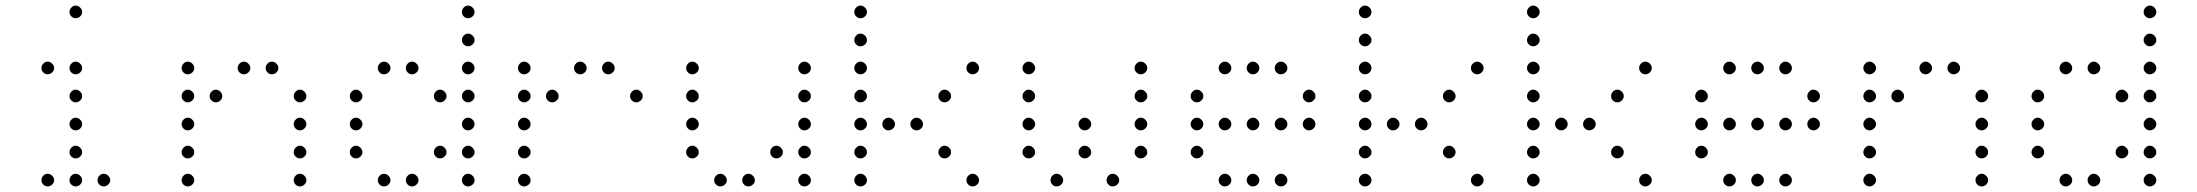

<svg xmlns="http://www.w3.org/2000/svg" viewBox="-20 -693 7840 685"><path d="M249 -673Q241 -673 234.5 -666Q228 -659 228 -651V-649Q228 -641 234.5 -634.5Q241 -628 249 -628H251Q259 -628 266 -634.5Q273 -641 273 -649V-651Q273 -659 266 -666Q259 -673 251 -673ZM149 -473Q141 -473 134.5 -466Q128 -459 128 -451V-449Q128 -441 134.5 -434.5Q141 -428 149 -428H151Q159 -428 166 -434.5Q173 -441 173 -449V-451Q173 -459 166 -466Q159 -473 151 -473ZM249 -473Q241 -473 234.5 -466Q228 -459 228 -451V-449Q228 -441 234.5 -434.5Q241 -428 249 -428H251Q259 -428 266 -434.5Q273 -441 273 -449V-451Q273 -459 266 -466Q259 -473 251 -473ZM249 -373Q241 -373 234.5 -366Q228 -359 228 -351V-349Q228 -341 234.5 -334.5Q241 -328 249 -328H251Q259 -328 266 -334.5Q273 -341 273 -349V-351Q273 -359 266 -366Q259 -373 251 -373ZM249 -273Q241 -273 234.5 -266Q228 -259 228 -251V-249Q228 -241 234.5 -234.5Q241 -228 249 -228H251Q259 -228 266 -234.5Q273 -241 273 -249V-251Q273 -259 266 -266Q259 -273 251 -273ZM249 -173Q241 -173 234.5 -166Q228 -159 228 -151V-149Q228 -141 234.5 -134.5Q241 -128 249 -128H251Q259 -128 266 -134.5Q273 -141 273 -149V-151Q273 -159 266 -166Q259 -173 251 -173ZM149 -73Q141 -73 134.5 -66Q128 -59 128 -51V-49Q128 -41 134.5 -34.5Q141 -28 149 -28H151Q159 -28 166 -34.5Q173 -41 173 -49V-51Q173 -59 166 -66Q159 -73 151 -73ZM249 -73Q241 -73 234.5 -66Q228 -59 228 -51V-49Q228 -41 234.5 -34.5Q241 -28 249 -28H251Q259 -28 266 -34.5Q273 -41 273 -49V-51Q273 -59 266 -66Q259 -73 251 -73ZM349 -73Q341 -73 334.5 -66Q328 -59 328 -51V-49Q328 -41 334.5 -34.5Q341 -28 349 -28H351Q359 -28 366 -34.5Q373 -41 373 -49V-51Q373 -59 366 -66Q359 -73 351 -73Z M649 -473Q641 -473 634.5 -466Q628 -459 628 -451V-449Q628 -441 634.5 -434.5Q641 -428 649 -428H651Q659 -428 666 -434.5Q673 -441 673 -449V-451Q673 -459 666 -466Q659 -473 651 -473ZM849 -473Q841 -473 834.5 -466Q828 -459 828 -451V-449Q828 -441 834.5 -434.5Q841 -428 849 -428H851Q859 -428 866 -434.5Q873 -441 873 -449V-451Q873 -459 866 -466Q859 -473 851 -473ZM949 -473Q941 -473 934.5 -466Q928 -459 928 -451V-449Q928 -441 934.5 -434.5Q941 -428 949 -428H951Q959 -428 966 -434.5Q973 -441 973 -449V-451Q973 -459 966 -466Q959 -473 951 -473ZM649 -373Q641 -373 634.5 -366Q628 -359 628 -351V-349Q628 -341 634.5 -334.5Q641 -328 649 -328H651Q659 -328 666 -334.5Q673 -341 673 -349V-351Q673 -359 666 -366Q659 -373 651 -373ZM749 -373Q741 -373 734.5 -366Q728 -359 728 -351V-349Q728 -341 734.5 -334.5Q741 -328 749 -328H751Q759 -328 766 -334.5Q773 -341 773 -349V-351Q773 -359 766 -366Q759 -373 751 -373ZM1049 -373Q1041 -373 1034.5 -366Q1028 -359 1028 -351V-349Q1028 -341 1034.5 -334.5Q1041 -328 1049 -328H1051Q1059 -328 1066 -334.5Q1073 -341 1073 -349V-351Q1073 -359 1066 -366Q1059 -373 1051 -373ZM649 -273Q641 -273 634.5 -266Q628 -259 628 -251V-249Q628 -241 634.5 -234.5Q641 -228 649 -228H651Q659 -228 666 -234.5Q673 -241 673 -249V-251Q673 -259 666 -266Q659 -273 651 -273ZM1049 -273Q1041 -273 1034.5 -266Q1028 -259 1028 -251V-249Q1028 -241 1034.5 -234.5Q1041 -228 1049 -228H1051Q1059 -228 1066 -234.5Q1073 -241 1073 -249V-251Q1073 -259 1066 -266Q1059 -273 1051 -273ZM649 -173Q641 -173 634.5 -166Q628 -159 628 -151V-149Q628 -141 634.5 -134.5Q641 -128 649 -128H651Q659 -128 666 -134.5Q673 -141 673 -149V-151Q673 -159 666 -166Q659 -173 651 -173ZM1049 -173Q1041 -173 1034.5 -166Q1028 -159 1028 -151V-149Q1028 -141 1034.5 -134.5Q1041 -128 1049 -128H1051Q1059 -128 1066 -134.5Q1073 -141 1073 -149V-151Q1073 -159 1066 -166Q1059 -173 1051 -173ZM649 -73Q641 -73 634.5 -66Q628 -59 628 -51V-49Q628 -41 634.5 -34.5Q641 -28 649 -28H651Q659 -28 666 -34.5Q673 -41 673 -49V-51Q673 -59 666 -66Q659 -73 651 -73ZM1049 -73Q1041 -73 1034.5 -66Q1028 -59 1028 -51V-49Q1028 -41 1034.5 -34.5Q1041 -28 1049 -28H1051Q1059 -28 1066 -34.5Q1073 -41 1073 -49V-51Q1073 -59 1066 -66Q1059 -73 1051 -73Z M1649 -673Q1641 -673 1634.5 -666Q1628 -659 1628 -651V-649Q1628 -641 1634.5 -634.5Q1641 -628 1649 -628H1651Q1659 -628 1666 -634.5Q1673 -641 1673 -649V-651Q1673 -659 1666 -666Q1659 -673 1651 -673ZM1649 -573Q1641 -573 1634.5 -566Q1628 -559 1628 -551V-549Q1628 -541 1634.5 -534.5Q1641 -528 1649 -528H1651Q1659 -528 1666 -534.5Q1673 -541 1673 -549V-551Q1673 -559 1666 -566Q1659 -573 1651 -573ZM1349 -473Q1341 -473 1334.5 -466Q1328 -459 1328 -451V-449Q1328 -441 1334.5 -434.5Q1341 -428 1349 -428H1351Q1359 -428 1366 -434.5Q1373 -441 1373 -449V-451Q1373 -459 1366 -466Q1359 -473 1351 -473ZM1449 -473Q1441 -473 1434.5 -466Q1428 -459 1428 -451V-449Q1428 -441 1434.5 -434.5Q1441 -428 1449 -428H1451Q1459 -428 1466 -434.5Q1473 -441 1473 -449V-451Q1473 -459 1466 -466Q1459 -473 1451 -473ZM1649 -473Q1641 -473 1634.5 -466Q1628 -459 1628 -451V-449Q1628 -441 1634.5 -434.5Q1641 -428 1649 -428H1651Q1659 -428 1666 -434.5Q1673 -441 1673 -449V-451Q1673 -459 1666 -466Q1659 -473 1651 -473ZM1249 -373Q1241 -373 1234.5 -366Q1228 -359 1228 -351V-349Q1228 -341 1234.5 -334.5Q1241 -328 1249 -328H1251Q1259 -328 1266 -334.5Q1273 -341 1273 -349V-351Q1273 -359 1266 -366Q1259 -373 1251 -373ZM1549 -373Q1541 -373 1534.5 -366Q1528 -359 1528 -351V-349Q1528 -341 1534.5 -334.5Q1541 -328 1549 -328H1551Q1559 -328 1566 -334.5Q1573 -341 1573 -349V-351Q1573 -359 1566 -366Q1559 -373 1551 -373ZM1649 -373Q1641 -373 1634.5 -366Q1628 -359 1628 -351V-349Q1628 -341 1634.5 -334.5Q1641 -328 1649 -328H1651Q1659 -328 1666 -334.5Q1673 -341 1673 -349V-351Q1673 -359 1666 -366Q1659 -373 1651 -373ZM1249 -273Q1241 -273 1234.5 -266Q1228 -259 1228 -251V-249Q1228 -241 1234.5 -234.5Q1241 -228 1249 -228H1251Q1259 -228 1266 -234.5Q1273 -241 1273 -249V-251Q1273 -259 1266 -266Q1259 -273 1251 -273ZM1649 -273Q1641 -273 1634.5 -266Q1628 -259 1628 -251V-249Q1628 -241 1634.5 -234.5Q1641 -228 1649 -228H1651Q1659 -228 1666 -234.5Q1673 -241 1673 -249V-251Q1673 -259 1666 -266Q1659 -273 1651 -273ZM1249 -173Q1241 -173 1234.5 -166Q1228 -159 1228 -151V-149Q1228 -141 1234.5 -134.5Q1241 -128 1249 -128H1251Q1259 -128 1266 -134.5Q1273 -141 1273 -149V-151Q1273 -159 1266 -166Q1259 -173 1251 -173ZM1549 -173Q1541 -173 1534.5 -166Q1528 -159 1528 -151V-149Q1528 -141 1534.5 -134.5Q1541 -128 1549 -128H1551Q1559 -128 1566 -134.5Q1573 -141 1573 -149V-151Q1573 -159 1566 -166Q1559 -173 1551 -173ZM1649 -173Q1641 -173 1634.5 -166Q1628 -159 1628 -151V-149Q1628 -141 1634.5 -134.5Q1641 -128 1649 -128H1651Q1659 -128 1666 -134.5Q1673 -141 1673 -149V-151Q1673 -159 1666 -166Q1659 -173 1651 -173ZM1349 -73Q1341 -73 1334.5 -66Q1328 -59 1328 -51V-49Q1328 -41 1334.5 -34.5Q1341 -28 1349 -28H1351Q1359 -28 1366 -34.5Q1373 -41 1373 -49V-51Q1373 -59 1366 -66Q1359 -73 1351 -73ZM1449 -73Q1441 -73 1434.5 -66Q1428 -59 1428 -51V-49Q1428 -41 1434.5 -34.5Q1441 -28 1449 -28H1451Q1459 -28 1466 -34.5Q1473 -41 1473 -49V-51Q1473 -59 1466 -66Q1459 -73 1451 -73ZM1649 -73Q1641 -73 1634.5 -66Q1628 -59 1628 -51V-49Q1628 -41 1634.5 -34.5Q1641 -28 1649 -28H1651Q1659 -28 1666 -34.5Q1673 -41 1673 -49V-51Q1673 -59 1666 -66Q1659 -73 1651 -73Z M1849 -473Q1841 -473 1834.5 -466Q1828 -459 1828 -451V-449Q1828 -441 1834.5 -434.5Q1841 -428 1849 -428H1851Q1859 -428 1866 -434.5Q1873 -441 1873 -449V-451Q1873 -459 1866 -466Q1859 -473 1851 -473ZM2049 -473Q2041 -473 2034.5 -466Q2028 -459 2028 -451V-449Q2028 -441 2034.5 -434.5Q2041 -428 2049 -428H2051Q2059 -428 2066 -434.5Q2073 -441 2073 -449V-451Q2073 -459 2066 -466Q2059 -473 2051 -473ZM2149 -473Q2141 -473 2134.5 -466Q2128 -459 2128 -451V-449Q2128 -441 2134.5 -434.5Q2141 -428 2149 -428H2151Q2159 -428 2166 -434.5Q2173 -441 2173 -449V-451Q2173 -459 2166 -466Q2159 -473 2151 -473ZM1849 -373Q1841 -373 1834.5 -366Q1828 -359 1828 -351V-349Q1828 -341 1834.5 -334.5Q1841 -328 1849 -328H1851Q1859 -328 1866 -334.5Q1873 -341 1873 -349V-351Q1873 -359 1866 -366Q1859 -373 1851 -373ZM1949 -373Q1941 -373 1934.5 -366Q1928 -359 1928 -351V-349Q1928 -341 1934.5 -334.5Q1941 -328 1949 -328H1951Q1959 -328 1966 -334.5Q1973 -341 1973 -349V-351Q1973 -359 1966 -366Q1959 -373 1951 -373ZM2249 -373Q2241 -373 2234.5 -366Q2228 -359 2228 -351V-349Q2228 -341 2234.5 -334.5Q2241 -328 2249 -328H2251Q2259 -328 2266 -334.5Q2273 -341 2273 -349V-351Q2273 -359 2266 -366Q2259 -373 2251 -373ZM1849 -273Q1841 -273 1834.5 -266Q1828 -259 1828 -251V-249Q1828 -241 1834.5 -234.5Q1841 -228 1849 -228H1851Q1859 -228 1866 -234.5Q1873 -241 1873 -249V-251Q1873 -259 1866 -266Q1859 -273 1851 -273ZM1849 -173Q1841 -173 1834.5 -166Q1828 -159 1828 -151V-149Q1828 -141 1834.5 -134.5Q1841 -128 1849 -128H1851Q1859 -128 1866 -134.5Q1873 -141 1873 -149V-151Q1873 -159 1866 -166Q1859 -173 1851 -173ZM1849 -73Q1841 -73 1834.5 -66Q1828 -59 1828 -51V-49Q1828 -41 1834.5 -34.5Q1841 -28 1849 -28H1851Q1859 -28 1866 -34.5Q1873 -41 1873 -49V-51Q1873 -59 1866 -66Q1859 -73 1851 -73Z M2449 -473Q2441 -473 2434.5 -466Q2428 -459 2428 -451V-449Q2428 -441 2434.5 -434.5Q2441 -428 2449 -428H2451Q2459 -428 2466 -434.5Q2473 -441 2473 -449V-451Q2473 -459 2466 -466Q2459 -473 2451 -473ZM2849 -473Q2841 -473 2834.5 -466Q2828 -459 2828 -451V-449Q2828 -441 2834.5 -434.5Q2841 -428 2849 -428H2851Q2859 -428 2866 -434.5Q2873 -441 2873 -449V-451Q2873 -459 2866 -466Q2859 -473 2851 -473ZM2449 -373Q2441 -373 2434.5 -366Q2428 -359 2428 -351V-349Q2428 -341 2434.5 -334.5Q2441 -328 2449 -328H2451Q2459 -328 2466 -334.5Q2473 -341 2473 -349V-351Q2473 -359 2466 -366Q2459 -373 2451 -373ZM2849 -373Q2841 -373 2834.5 -366Q2828 -359 2828 -351V-349Q2828 -341 2834.5 -334.5Q2841 -328 2849 -328H2851Q2859 -328 2866 -334.5Q2873 -341 2873 -349V-351Q2873 -359 2866 -366Q2859 -373 2851 -373ZM2449 -273Q2441 -273 2434.5 -266Q2428 -259 2428 -251V-249Q2428 -241 2434.5 -234.5Q2441 -228 2449 -228H2451Q2459 -228 2466 -234.5Q2473 -241 2473 -249V-251Q2473 -259 2466 -266Q2459 -273 2451 -273ZM2849 -273Q2841 -273 2834.5 -266Q2828 -259 2828 -251V-249Q2828 -241 2834.5 -234.5Q2841 -228 2849 -228H2851Q2859 -228 2866 -234.5Q2873 -241 2873 -249V-251Q2873 -259 2866 -266Q2859 -273 2851 -273ZM2449 -173Q2441 -173 2434.5 -166Q2428 -159 2428 -151V-149Q2428 -141 2434.5 -134.5Q2441 -128 2449 -128H2451Q2459 -128 2466 -134.5Q2473 -141 2473 -149V-151Q2473 -159 2466 -166Q2459 -173 2451 -173ZM2749 -173Q2741 -173 2734.5 -166Q2728 -159 2728 -151V-149Q2728 -141 2734.5 -134.5Q2741 -128 2749 -128H2751Q2759 -128 2766 -134.5Q2773 -141 2773 -149V-151Q2773 -159 2766 -166Q2759 -173 2751 -173ZM2849 -173Q2841 -173 2834.5 -166Q2828 -159 2828 -151V-149Q2828 -141 2834.5 -134.5Q2841 -128 2849 -128H2851Q2859 -128 2866 -134.5Q2873 -141 2873 -149V-151Q2873 -159 2866 -166Q2859 -173 2851 -173ZM2549 -73Q2541 -73 2534.5 -66Q2528 -59 2528 -51V-49Q2528 -41 2534.5 -34.5Q2541 -28 2549 -28H2551Q2559 -28 2566 -34.5Q2573 -41 2573 -49V-51Q2573 -59 2566 -66Q2559 -73 2551 -73ZM2649 -73Q2641 -73 2634.5 -66Q2628 -59 2628 -51V-49Q2628 -41 2634.5 -34.5Q2641 -28 2649 -28H2651Q2659 -28 2666 -34.5Q2673 -41 2673 -49V-51Q2673 -59 2666 -66Q2659 -73 2651 -73ZM2849 -73Q2841 -73 2834.5 -66Q2828 -59 2828 -51V-49Q2828 -41 2834.5 -34.5Q2841 -28 2849 -28H2851Q2859 -28 2866 -34.5Q2873 -41 2873 -49V-51Q2873 -59 2866 -66Q2859 -73 2851 -73Z M3049 -673Q3041 -673 3034.5 -666Q3028 -659 3028 -651V-649Q3028 -641 3034.5 -634.5Q3041 -628 3049 -628H3051Q3059 -628 3066 -634.5Q3073 -641 3073 -649V-651Q3073 -659 3066 -666Q3059 -673 3051 -673ZM3049 -573Q3041 -573 3034.5 -566Q3028 -559 3028 -551V-549Q3028 -541 3034.5 -534.5Q3041 -528 3049 -528H3051Q3059 -528 3066 -534.5Q3073 -541 3073 -549V-551Q3073 -559 3066 -566Q3059 -573 3051 -573ZM3049 -473Q3041 -473 3034.5 -466Q3028 -459 3028 -451V-449Q3028 -441 3034.5 -434.5Q3041 -428 3049 -428H3051Q3059 -428 3066 -434.5Q3073 -441 3073 -449V-451Q3073 -459 3066 -466Q3059 -473 3051 -473ZM3449 -473Q3441 -473 3434.5 -466Q3428 -459 3428 -451V-449Q3428 -441 3434.5 -434.5Q3441 -428 3449 -428H3451Q3459 -428 3466 -434.5Q3473 -441 3473 -449V-451Q3473 -459 3466 -466Q3459 -473 3451 -473ZM3049 -373Q3041 -373 3034.5 -366Q3028 -359 3028 -351V-349Q3028 -341 3034.5 -334.5Q3041 -328 3049 -328H3051Q3059 -328 3066 -334.5Q3073 -341 3073 -349V-351Q3073 -359 3066 -366Q3059 -373 3051 -373ZM3349 -373Q3341 -373 3334.5 -366Q3328 -359 3328 -351V-349Q3328 -341 3334.5 -334.5Q3341 -328 3349 -328H3351Q3359 -328 3366 -334.5Q3373 -341 3373 -349V-351Q3373 -359 3366 -366Q3359 -373 3351 -373ZM3049 -273Q3041 -273 3034.5 -266Q3028 -259 3028 -251V-249Q3028 -241 3034.5 -234.5Q3041 -228 3049 -228H3051Q3059 -228 3066 -234.5Q3073 -241 3073 -249V-251Q3073 -259 3066 -266Q3059 -273 3051 -273ZM3149 -273Q3141 -273 3134.5 -266Q3128 -259 3128 -251V-249Q3128 -241 3134.5 -234.5Q3141 -228 3149 -228H3151Q3159 -228 3166 -234.5Q3173 -241 3173 -249V-251Q3173 -259 3166 -266Q3159 -273 3151 -273ZM3249 -273Q3241 -273 3234.5 -266Q3228 -259 3228 -251V-249Q3228 -241 3234.5 -234.5Q3241 -228 3249 -228H3251Q3259 -228 3266 -234.5Q3273 -241 3273 -249V-251Q3273 -259 3266 -266Q3259 -273 3251 -273ZM3049 -173Q3041 -173 3034.5 -166Q3028 -159 3028 -151V-149Q3028 -141 3034.5 -134.5Q3041 -128 3049 -128H3051Q3059 -128 3066 -134.5Q3073 -141 3073 -149V-151Q3073 -159 3066 -166Q3059 -173 3051 -173ZM3349 -173Q3341 -173 3334.5 -166Q3328 -159 3328 -151V-149Q3328 -141 3334.5 -134.5Q3341 -128 3349 -128H3351Q3359 -128 3366 -134.5Q3373 -141 3373 -149V-151Q3373 -159 3366 -166Q3359 -173 3351 -173ZM3049 -73Q3041 -73 3034.5 -66Q3028 -59 3028 -51V-49Q3028 -41 3034.5 -34.5Q3041 -28 3049 -28H3051Q3059 -28 3066 -34.5Q3073 -41 3073 -49V-51Q3073 -59 3066 -66Q3059 -73 3051 -73ZM3449 -73Q3441 -73 3434.5 -66Q3428 -59 3428 -51V-49Q3428 -41 3434.5 -34.5Q3441 -28 3449 -28H3451Q3459 -28 3466 -34.5Q3473 -41 3473 -49V-51Q3473 -59 3466 -66Q3459 -73 3451 -73Z M3649 -473Q3641 -473 3634.5 -466Q3628 -459 3628 -451V-449Q3628 -441 3634.5 -434.5Q3641 -428 3649 -428H3651Q3659 -428 3666 -434.5Q3673 -441 3673 -449V-451Q3673 -459 3666 -466Q3659 -473 3651 -473ZM4049 -473Q4041 -473 4034.5 -466Q4028 -459 4028 -451V-449Q4028 -441 4034.5 -434.5Q4041 -428 4049 -428H4051Q4059 -428 4066 -434.5Q4073 -441 4073 -449V-451Q4073 -459 4066 -466Q4059 -473 4051 -473ZM3649 -373Q3641 -373 3634.5 -366Q3628 -359 3628 -351V-349Q3628 -341 3634.5 -334.5Q3641 -328 3649 -328H3651Q3659 -328 3666 -334.5Q3673 -341 3673 -349V-351Q3673 -359 3666 -366Q3659 -373 3651 -373ZM4049 -373Q4041 -373 4034.5 -366Q4028 -359 4028 -351V-349Q4028 -341 4034.5 -334.5Q4041 -328 4049 -328H4051Q4059 -328 4066 -334.5Q4073 -341 4073 -349V-351Q4073 -359 4066 -366Q4059 -373 4051 -373ZM3649 -273Q3641 -273 3634.5 -266Q3628 -259 3628 -251V-249Q3628 -241 3634.5 -234.5Q3641 -228 3649 -228H3651Q3659 -228 3666 -234.5Q3673 -241 3673 -249V-251Q3673 -259 3666 -266Q3659 -273 3651 -273ZM3849 -273Q3841 -273 3834.5 -266Q3828 -259 3828 -251V-249Q3828 -241 3834.5 -234.5Q3841 -228 3849 -228H3851Q3859 -228 3866 -234.5Q3873 -241 3873 -249V-251Q3873 -259 3866 -266Q3859 -273 3851 -273ZM4049 -273Q4041 -273 4034.5 -266Q4028 -259 4028 -251V-249Q4028 -241 4034.5 -234.5Q4041 -228 4049 -228H4051Q4059 -228 4066 -234.5Q4073 -241 4073 -249V-251Q4073 -259 4066 -266Q4059 -273 4051 -273ZM3649 -173Q3641 -173 3634.5 -166Q3628 -159 3628 -151V-149Q3628 -141 3634.5 -134.5Q3641 -128 3649 -128H3651Q3659 -128 3666 -134.5Q3673 -141 3673 -149V-151Q3673 -159 3666 -166Q3659 -173 3651 -173ZM3849 -173Q3841 -173 3834.5 -166Q3828 -159 3828 -151V-149Q3828 -141 3834.5 -134.5Q3841 -128 3849 -128H3851Q3859 -128 3866 -134.5Q3873 -141 3873 -149V-151Q3873 -159 3866 -166Q3859 -173 3851 -173ZM4049 -173Q4041 -173 4034.5 -166Q4028 -159 4028 -151V-149Q4028 -141 4034.5 -134.5Q4041 -128 4049 -128H4051Q4059 -128 4066 -134.5Q4073 -141 4073 -149V-151Q4073 -159 4066 -166Q4059 -173 4051 -173ZM3749 -73Q3741 -73 3734.5 -66Q3728 -59 3728 -51V-49Q3728 -41 3734.5 -34.5Q3741 -28 3749 -28H3751Q3759 -28 3766 -34.5Q3773 -41 3773 -49V-51Q3773 -59 3766 -66Q3759 -73 3751 -73ZM3949 -73Q3941 -73 3934.5 -66Q3928 -59 3928 -51V-49Q3928 -41 3934.5 -34.5Q3941 -28 3949 -28H3951Q3959 -28 3966 -34.5Q3973 -41 3973 -49V-51Q3973 -59 3966 -66Q3959 -73 3951 -73Z M4349 -473Q4341 -473 4334.5 -466Q4328 -459 4328 -451V-449Q4328 -441 4334.5 -434.5Q4341 -428 4349 -428H4351Q4359 -428 4366 -434.5Q4373 -441 4373 -449V-451Q4373 -459 4366 -466Q4359 -473 4351 -473ZM4449 -473Q4441 -473 4434.5 -466Q4428 -459 4428 -451V-449Q4428 -441 4434.5 -434.5Q4441 -428 4449 -428H4451Q4459 -428 4466 -434.5Q4473 -441 4473 -449V-451Q4473 -459 4466 -466Q4459 -473 4451 -473ZM4549 -473Q4541 -473 4534.5 -466Q4528 -459 4528 -451V-449Q4528 -441 4534.5 -434.5Q4541 -428 4549 -428H4551Q4559 -428 4566 -434.5Q4573 -441 4573 -449V-451Q4573 -459 4566 -466Q4559 -473 4551 -473ZM4249 -373Q4241 -373 4234.5 -366Q4228 -359 4228 -351V-349Q4228 -341 4234.5 -334.5Q4241 -328 4249 -328H4251Q4259 -328 4266 -334.5Q4273 -341 4273 -349V-351Q4273 -359 4266 -366Q4259 -373 4251 -373ZM4649 -373Q4641 -373 4634.5 -366Q4628 -359 4628 -351V-349Q4628 -341 4634.5 -334.5Q4641 -328 4649 -328H4651Q4659 -328 4666 -334.5Q4673 -341 4673 -349V-351Q4673 -359 4666 -366Q4659 -373 4651 -373ZM4249 -273Q4241 -273 4234.5 -266Q4228 -259 4228 -251V-249Q4228 -241 4234.5 -234.5Q4241 -228 4249 -228H4251Q4259 -228 4266 -234.5Q4273 -241 4273 -249V-251Q4273 -259 4266 -266Q4259 -273 4251 -273ZM4349 -273Q4341 -273 4334.5 -266Q4328 -259 4328 -251V-249Q4328 -241 4334.5 -234.5Q4341 -228 4349 -228H4351Q4359 -228 4366 -234.5Q4373 -241 4373 -249V-251Q4373 -259 4366 -266Q4359 -273 4351 -273ZM4449 -273Q4441 -273 4434.5 -266Q4428 -259 4428 -251V-249Q4428 -241 4434.5 -234.5Q4441 -228 4449 -228H4451Q4459 -228 4466 -234.5Q4473 -241 4473 -249V-251Q4473 -259 4466 -266Q4459 -273 4451 -273ZM4549 -273Q4541 -273 4534.5 -266Q4528 -259 4528 -251V-249Q4528 -241 4534.5 -234.5Q4541 -228 4549 -228H4551Q4559 -228 4566 -234.5Q4573 -241 4573 -249V-251Q4573 -259 4566 -266Q4559 -273 4551 -273ZM4649 -273Q4641 -273 4634.5 -266Q4628 -259 4628 -251V-249Q4628 -241 4634.5 -234.5Q4641 -228 4649 -228H4651Q4659 -228 4666 -234.5Q4673 -241 4673 -249V-251Q4673 -259 4666 -266Q4659 -273 4651 -273ZM4249 -173Q4241 -173 4234.5 -166Q4228 -159 4228 -151V-149Q4228 -141 4234.5 -134.5Q4241 -128 4249 -128H4251Q4259 -128 4266 -134.5Q4273 -141 4273 -149V-151Q4273 -159 4266 -166Q4259 -173 4251 -173ZM4349 -73Q4341 -73 4334.5 -66Q4328 -59 4328 -51V-49Q4328 -41 4334.5 -34.5Q4341 -28 4349 -28H4351Q4359 -28 4366 -34.5Q4373 -41 4373 -49V-51Q4373 -59 4366 -66Q4359 -73 4351 -73ZM4449 -73Q4441 -73 4434.5 -66Q4428 -59 4428 -51V-49Q4428 -41 4434.5 -34.5Q4441 -28 4449 -28H4451Q4459 -28 4466 -34.5Q4473 -41 4473 -49V-51Q4473 -59 4466 -66Q4459 -73 4451 -73ZM4549 -73Q4541 -73 4534.5 -66Q4528 -59 4528 -51V-49Q4528 -41 4534.5 -34.5Q4541 -28 4549 -28H4551Q4559 -28 4566 -34.5Q4573 -41 4573 -49V-51Q4573 -59 4566 -66Q4559 -73 4551 -73Z M4849 -673Q4841 -673 4834.5 -666Q4828 -659 4828 -651V-649Q4828 -641 4834.5 -634.5Q4841 -628 4849 -628H4851Q4859 -628 4866 -634.5Q4873 -641 4873 -649V-651Q4873 -659 4866 -666Q4859 -673 4851 -673ZM4849 -573Q4841 -573 4834.5 -566Q4828 -559 4828 -551V-549Q4828 -541 4834.5 -534.5Q4841 -528 4849 -528H4851Q4859 -528 4866 -534.5Q4873 -541 4873 -549V-551Q4873 -559 4866 -566Q4859 -573 4851 -573ZM4849 -473Q4841 -473 4834.5 -466Q4828 -459 4828 -451V-449Q4828 -441 4834.5 -434.5Q4841 -428 4849 -428H4851Q4859 -428 4866 -434.5Q4873 -441 4873 -449V-451Q4873 -459 4866 -466Q4859 -473 4851 -473ZM5249 -473Q5241 -473 5234.5 -466Q5228 -459 5228 -451V-449Q5228 -441 5234.5 -434.5Q5241 -428 5249 -428H5251Q5259 -428 5266 -434.5Q5273 -441 5273 -449V-451Q5273 -459 5266 -466Q5259 -473 5251 -473ZM4849 -373Q4841 -373 4834.5 -366Q4828 -359 4828 -351V-349Q4828 -341 4834.5 -334.5Q4841 -328 4849 -328H4851Q4859 -328 4866 -334.5Q4873 -341 4873 -349V-351Q4873 -359 4866 -366Q4859 -373 4851 -373ZM5149 -373Q5141 -373 5134.5 -366Q5128 -359 5128 -351V-349Q5128 -341 5134.5 -334.5Q5141 -328 5149 -328H5151Q5159 -328 5166 -334.5Q5173 -341 5173 -349V-351Q5173 -359 5166 -366Q5159 -373 5151 -373ZM4849 -273Q4841 -273 4834.5 -266Q4828 -259 4828 -251V-249Q4828 -241 4834.5 -234.5Q4841 -228 4849 -228H4851Q4859 -228 4866 -234.5Q4873 -241 4873 -249V-251Q4873 -259 4866 -266Q4859 -273 4851 -273ZM4949 -273Q4941 -273 4934.5 -266Q4928 -259 4928 -251V-249Q4928 -241 4934.5 -234.5Q4941 -228 4949 -228H4951Q4959 -228 4966 -234.5Q4973 -241 4973 -249V-251Q4973 -259 4966 -266Q4959 -273 4951 -273ZM5049 -273Q5041 -273 5034.5 -266Q5028 -259 5028 -251V-249Q5028 -241 5034.5 -234.5Q5041 -228 5049 -228H5051Q5059 -228 5066 -234.5Q5073 -241 5073 -249V-251Q5073 -259 5066 -266Q5059 -273 5051 -273ZM4849 -173Q4841 -173 4834.5 -166Q4828 -159 4828 -151V-149Q4828 -141 4834.5 -134.5Q4841 -128 4849 -128H4851Q4859 -128 4866 -134.5Q4873 -141 4873 -149V-151Q4873 -159 4866 -166Q4859 -173 4851 -173ZM5149 -173Q5141 -173 5134.5 -166Q5128 -159 5128 -151V-149Q5128 -141 5134.5 -134.5Q5141 -128 5149 -128H5151Q5159 -128 5166 -134.5Q5173 -141 5173 -149V-151Q5173 -159 5166 -166Q5159 -173 5151 -173ZM4849 -73Q4841 -73 4834.5 -66Q4828 -59 4828 -51V-49Q4828 -41 4834.5 -34.5Q4841 -28 4849 -28H4851Q4859 -28 4866 -34.5Q4873 -41 4873 -49V-51Q4873 -59 4866 -66Q4859 -73 4851 -73ZM5249 -73Q5241 -73 5234.5 -66Q5228 -59 5228 -51V-49Q5228 -41 5234.5 -34.5Q5241 -28 5249 -28H5251Q5259 -28 5266 -34.5Q5273 -41 5273 -49V-51Q5273 -59 5266 -66Q5259 -73 5251 -73Z M5449 -673Q5441 -673 5434.5 -666Q5428 -659 5428 -651V-649Q5428 -641 5434.5 -634.5Q5441 -628 5449 -628H5451Q5459 -628 5466 -634.5Q5473 -641 5473 -649V-651Q5473 -659 5466 -666Q5459 -673 5451 -673ZM5449 -573Q5441 -573 5434.5 -566Q5428 -559 5428 -551V-549Q5428 -541 5434.5 -534.5Q5441 -528 5449 -528H5451Q5459 -528 5466 -534.5Q5473 -541 5473 -549V-551Q5473 -559 5466 -566Q5459 -573 5451 -573ZM5449 -473Q5441 -473 5434.5 -466Q5428 -459 5428 -451V-449Q5428 -441 5434.5 -434.5Q5441 -428 5449 -428H5451Q5459 -428 5466 -434.5Q5473 -441 5473 -449V-451Q5473 -459 5466 -466Q5459 -473 5451 -473ZM5849 -473Q5841 -473 5834.5 -466Q5828 -459 5828 -451V-449Q5828 -441 5834.5 -434.5Q5841 -428 5849 -428H5851Q5859 -428 5866 -434.5Q5873 -441 5873 -449V-451Q5873 -459 5866 -466Q5859 -473 5851 -473ZM5449 -373Q5441 -373 5434.5 -366Q5428 -359 5428 -351V-349Q5428 -341 5434.5 -334.5Q5441 -328 5449 -328H5451Q5459 -328 5466 -334.5Q5473 -341 5473 -349V-351Q5473 -359 5466 -366Q5459 -373 5451 -373ZM5749 -373Q5741 -373 5734.5 -366Q5728 -359 5728 -351V-349Q5728 -341 5734.5 -334.5Q5741 -328 5749 -328H5751Q5759 -328 5766 -334.5Q5773 -341 5773 -349V-351Q5773 -359 5766 -366Q5759 -373 5751 -373ZM5449 -273Q5441 -273 5434.5 -266Q5428 -259 5428 -251V-249Q5428 -241 5434.5 -234.5Q5441 -228 5449 -228H5451Q5459 -228 5466 -234.5Q5473 -241 5473 -249V-251Q5473 -259 5466 -266Q5459 -273 5451 -273ZM5549 -273Q5541 -273 5534.5 -266Q5528 -259 5528 -251V-249Q5528 -241 5534.5 -234.5Q5541 -228 5549 -228H5551Q5559 -228 5566 -234.5Q5573 -241 5573 -249V-251Q5573 -259 5566 -266Q5559 -273 5551 -273ZM5649 -273Q5641 -273 5634.5 -266Q5628 -259 5628 -251V-249Q5628 -241 5634.5 -234.5Q5641 -228 5649 -228H5651Q5659 -228 5666 -234.5Q5673 -241 5673 -249V-251Q5673 -259 5666 -266Q5659 -273 5651 -273ZM5449 -173Q5441 -173 5434.5 -166Q5428 -159 5428 -151V-149Q5428 -141 5434.5 -134.5Q5441 -128 5449 -128H5451Q5459 -128 5466 -134.5Q5473 -141 5473 -149V-151Q5473 -159 5466 -166Q5459 -173 5451 -173ZM5749 -173Q5741 -173 5734.5 -166Q5728 -159 5728 -151V-149Q5728 -141 5734.5 -134.5Q5741 -128 5749 -128H5751Q5759 -128 5766 -134.5Q5773 -141 5773 -149V-151Q5773 -159 5766 -166Q5759 -173 5751 -173ZM5449 -73Q5441 -73 5434.5 -66Q5428 -59 5428 -51V-49Q5428 -41 5434.5 -34.5Q5441 -28 5449 -28H5451Q5459 -28 5466 -34.5Q5473 -41 5473 -49V-51Q5473 -59 5466 -66Q5459 -73 5451 -73ZM5849 -73Q5841 -73 5834.5 -66Q5828 -59 5828 -51V-49Q5828 -41 5834.5 -34.5Q5841 -28 5849 -28H5851Q5859 -28 5866 -34.5Q5873 -41 5873 -49V-51Q5873 -59 5866 -66Q5859 -73 5851 -73Z M6149 -473Q6141 -473 6134.5 -466Q6128 -459 6128 -451V-449Q6128 -441 6134.5 -434.5Q6141 -428 6149 -428H6151Q6159 -428 6166 -434.5Q6173 -441 6173 -449V-451Q6173 -459 6166 -466Q6159 -473 6151 -473ZM6249 -473Q6241 -473 6234.5 -466Q6228 -459 6228 -451V-449Q6228 -441 6234.5 -434.5Q6241 -428 6249 -428H6251Q6259 -428 6266 -434.5Q6273 -441 6273 -449V-451Q6273 -459 6266 -466Q6259 -473 6251 -473ZM6349 -473Q6341 -473 6334.5 -466Q6328 -459 6328 -451V-449Q6328 -441 6334.5 -434.5Q6341 -428 6349 -428H6351Q6359 -428 6366 -434.5Q6373 -441 6373 -449V-451Q6373 -459 6366 -466Q6359 -473 6351 -473ZM6049 -373Q6041 -373 6034.5 -366Q6028 -359 6028 -351V-349Q6028 -341 6034.5 -334.5Q6041 -328 6049 -328H6051Q6059 -328 6066 -334.5Q6073 -341 6073 -349V-351Q6073 -359 6066 -366Q6059 -373 6051 -373ZM6449 -373Q6441 -373 6434.5 -366Q6428 -359 6428 -351V-349Q6428 -341 6434.5 -334.5Q6441 -328 6449 -328H6451Q6459 -328 6466 -334.5Q6473 -341 6473 -349V-351Q6473 -359 6466 -366Q6459 -373 6451 -373ZM6049 -273Q6041 -273 6034.5 -266Q6028 -259 6028 -251V-249Q6028 -241 6034.5 -234.5Q6041 -228 6049 -228H6051Q6059 -228 6066 -234.5Q6073 -241 6073 -249V-251Q6073 -259 6066 -266Q6059 -273 6051 -273ZM6149 -273Q6141 -273 6134.5 -266Q6128 -259 6128 -251V-249Q6128 -241 6134.5 -234.5Q6141 -228 6149 -228H6151Q6159 -228 6166 -234.5Q6173 -241 6173 -249V-251Q6173 -259 6166 -266Q6159 -273 6151 -273ZM6249 -273Q6241 -273 6234.5 -266Q6228 -259 6228 -251V-249Q6228 -241 6234.5 -234.5Q6241 -228 6249 -228H6251Q6259 -228 6266 -234.5Q6273 -241 6273 -249V-251Q6273 -259 6266 -266Q6259 -273 6251 -273ZM6349 -273Q6341 -273 6334.5 -266Q6328 -259 6328 -251V-249Q6328 -241 6334.5 -234.5Q6341 -228 6349 -228H6351Q6359 -228 6366 -234.5Q6373 -241 6373 -249V-251Q6373 -259 6366 -266Q6359 -273 6351 -273ZM6449 -273Q6441 -273 6434.5 -266Q6428 -259 6428 -251V-249Q6428 -241 6434.5 -234.5Q6441 -228 6449 -228H6451Q6459 -228 6466 -234.5Q6473 -241 6473 -249V-251Q6473 -259 6466 -266Q6459 -273 6451 -273ZM6049 -173Q6041 -173 6034.5 -166Q6028 -159 6028 -151V-149Q6028 -141 6034.5 -134.5Q6041 -128 6049 -128H6051Q6059 -128 6066 -134.5Q6073 -141 6073 -149V-151Q6073 -159 6066 -166Q6059 -173 6051 -173ZM6149 -73Q6141 -73 6134.5 -66Q6128 -59 6128 -51V-49Q6128 -41 6134.5 -34.5Q6141 -28 6149 -28H6151Q6159 -28 6166 -34.5Q6173 -41 6173 -49V-51Q6173 -59 6166 -66Q6159 -73 6151 -73ZM6249 -73Q6241 -73 6234.5 -66Q6228 -59 6228 -51V-49Q6228 -41 6234.5 -34.5Q6241 -28 6249 -28H6251Q6259 -28 6266 -34.5Q6273 -41 6273 -49V-51Q6273 -59 6266 -66Q6259 -73 6251 -73ZM6349 -73Q6341 -73 6334.5 -66Q6328 -59 6328 -51V-49Q6328 -41 6334.5 -34.5Q6341 -28 6349 -28H6351Q6359 -28 6366 -34.5Q6373 -41 6373 -49V-51Q6373 -59 6366 -66Q6359 -73 6351 -73Z M6649 -473Q6641 -473 6634.5 -466Q6628 -459 6628 -451V-449Q6628 -441 6634.5 -434.5Q6641 -428 6649 -428H6651Q6659 -428 6666 -434.5Q6673 -441 6673 -449V-451Q6673 -459 6666 -466Q6659 -473 6651 -473ZM6849 -473Q6841 -473 6834.5 -466Q6828 -459 6828 -451V-449Q6828 -441 6834.5 -434.5Q6841 -428 6849 -428H6851Q6859 -428 6866 -434.5Q6873 -441 6873 -449V-451Q6873 -459 6866 -466Q6859 -473 6851 -473ZM6949 -473Q6941 -473 6934.5 -466Q6928 -459 6928 -451V-449Q6928 -441 6934.5 -434.5Q6941 -428 6949 -428H6951Q6959 -428 6966 -434.5Q6973 -441 6973 -449V-451Q6973 -459 6966 -466Q6959 -473 6951 -473ZM6649 -373Q6641 -373 6634.5 -366Q6628 -359 6628 -351V-349Q6628 -341 6634.5 -334.5Q6641 -328 6649 -328H6651Q6659 -328 6666 -334.5Q6673 -341 6673 -349V-351Q6673 -359 6666 -366Q6659 -373 6651 -373ZM6749 -373Q6741 -373 6734.5 -366Q6728 -359 6728 -351V-349Q6728 -341 6734.5 -334.5Q6741 -328 6749 -328H6751Q6759 -328 6766 -334.5Q6773 -341 6773 -349V-351Q6773 -359 6766 -366Q6759 -373 6751 -373ZM7049 -373Q7041 -373 7034.5 -366Q7028 -359 7028 -351V-349Q7028 -341 7034.5 -334.5Q7041 -328 7049 -328H7051Q7059 -328 7066 -334.5Q7073 -341 7073 -349V-351Q7073 -359 7066 -366Q7059 -373 7051 -373ZM6649 -273Q6641 -273 6634.5 -266Q6628 -259 6628 -251V-249Q6628 -241 6634.5 -234.5Q6641 -228 6649 -228H6651Q6659 -228 6666 -234.5Q6673 -241 6673 -249V-251Q6673 -259 6666 -266Q6659 -273 6651 -273ZM7049 -273Q7041 -273 7034.5 -266Q7028 -259 7028 -251V-249Q7028 -241 7034.5 -234.5Q7041 -228 7049 -228H7051Q7059 -228 7066 -234.5Q7073 -241 7073 -249V-251Q7073 -259 7066 -266Q7059 -273 7051 -273ZM6649 -173Q6641 -173 6634.5 -166Q6628 -159 6628 -151V-149Q6628 -141 6634.5 -134.5Q6641 -128 6649 -128H6651Q6659 -128 6666 -134.5Q6673 -141 6673 -149V-151Q6673 -159 6666 -166Q6659 -173 6651 -173ZM7049 -173Q7041 -173 7034.5 -166Q7028 -159 7028 -151V-149Q7028 -141 7034.5 -134.5Q7041 -128 7049 -128H7051Q7059 -128 7066 -134.5Q7073 -141 7073 -149V-151Q7073 -159 7066 -166Q7059 -173 7051 -173ZM6649 -73Q6641 -73 6634.5 -66Q6628 -59 6628 -51V-49Q6628 -41 6634.5 -34.5Q6641 -28 6649 -28H6651Q6659 -28 6666 -34.5Q6673 -41 6673 -49V-51Q6673 -59 6666 -66Q6659 -73 6651 -73ZM7049 -73Q7041 -73 7034.5 -66Q7028 -59 7028 -51V-49Q7028 -41 7034.5 -34.5Q7041 -28 7049 -28H7051Q7059 -28 7066 -34.5Q7073 -41 7073 -49V-51Q7073 -59 7066 -66Q7059 -73 7051 -73Z M7649 -673Q7641 -673 7634.5 -666Q7628 -659 7628 -651V-649Q7628 -641 7634.5 -634.5Q7641 -628 7649 -628H7651Q7659 -628 7666 -634.5Q7673 -641 7673 -649V-651Q7673 -659 7666 -666Q7659 -673 7651 -673ZM7649 -573Q7641 -573 7634.5 -566Q7628 -559 7628 -551V-549Q7628 -541 7634.5 -534.5Q7641 -528 7649 -528H7651Q7659 -528 7666 -534.5Q7673 -541 7673 -549V-551Q7673 -559 7666 -566Q7659 -573 7651 -573ZM7349 -473Q7341 -473 7334.5 -466Q7328 -459 7328 -451V-449Q7328 -441 7334.5 -434.5Q7341 -428 7349 -428H7351Q7359 -428 7366 -434.5Q7373 -441 7373 -449V-451Q7373 -459 7366 -466Q7359 -473 7351 -473ZM7449 -473Q7441 -473 7434.5 -466Q7428 -459 7428 -451V-449Q7428 -441 7434.5 -434.5Q7441 -428 7449 -428H7451Q7459 -428 7466 -434.5Q7473 -441 7473 -449V-451Q7473 -459 7466 -466Q7459 -473 7451 -473ZM7649 -473Q7641 -473 7634.5 -466Q7628 -459 7628 -451V-449Q7628 -441 7634.5 -434.5Q7641 -428 7649 -428H7651Q7659 -428 7666 -434.5Q7673 -441 7673 -449V-451Q7673 -459 7666 -466Q7659 -473 7651 -473ZM7249 -373Q7241 -373 7234.5 -366Q7228 -359 7228 -351V-349Q7228 -341 7234.5 -334.5Q7241 -328 7249 -328H7251Q7259 -328 7266 -334.5Q7273 -341 7273 -349V-351Q7273 -359 7266 -366Q7259 -373 7251 -373ZM7549 -373Q7541 -373 7534.5 -366Q7528 -359 7528 -351V-349Q7528 -341 7534.5 -334.5Q7541 -328 7549 -328H7551Q7559 -328 7566 -334.5Q7573 -341 7573 -349V-351Q7573 -359 7566 -366Q7559 -373 7551 -373ZM7649 -373Q7641 -373 7634.5 -366Q7628 -359 7628 -351V-349Q7628 -341 7634.5 -334.5Q7641 -328 7649 -328H7651Q7659 -328 7666 -334.5Q7673 -341 7673 -349V-351Q7673 -359 7666 -366Q7659 -373 7651 -373ZM7249 -273Q7241 -273 7234.5 -266Q7228 -259 7228 -251V-249Q7228 -241 7234.5 -234.5Q7241 -228 7249 -228H7251Q7259 -228 7266 -234.5Q7273 -241 7273 -249V-251Q7273 -259 7266 -266Q7259 -273 7251 -273ZM7649 -273Q7641 -273 7634.5 -266Q7628 -259 7628 -251V-249Q7628 -241 7634.5 -234.5Q7641 -228 7649 -228H7651Q7659 -228 7666 -234.5Q7673 -241 7673 -249V-251Q7673 -259 7666 -266Q7659 -273 7651 -273ZM7249 -173Q7241 -173 7234.5 -166Q7228 -159 7228 -151V-149Q7228 -141 7234.5 -134.5Q7241 -128 7249 -128H7251Q7259 -128 7266 -134.5Q7273 -141 7273 -149V-151Q7273 -159 7266 -166Q7259 -173 7251 -173ZM7549 -173Q7541 -173 7534.5 -166Q7528 -159 7528 -151V-149Q7528 -141 7534.5 -134.5Q7541 -128 7549 -128H7551Q7559 -128 7566 -134.5Q7573 -141 7573 -149V-151Q7573 -159 7566 -166Q7559 -173 7551 -173ZM7649 -173Q7641 -173 7634.5 -166Q7628 -159 7628 -151V-149Q7628 -141 7634.5 -134.5Q7641 -128 7649 -128H7651Q7659 -128 7666 -134.5Q7673 -141 7673 -149V-151Q7673 -159 7666 -166Q7659 -173 7651 -173ZM7349 -73Q7341 -73 7334.5 -66Q7328 -59 7328 -51V-49Q7328 -41 7334.5 -34.5Q7341 -28 7349 -28H7351Q7359 -28 7366 -34.5Q7373 -41 7373 -49V-51Q7373 -59 7366 -66Q7359 -73 7351 -73ZM7449 -73Q7441 -73 7434.5 -66Q7428 -59 7428 -51V-49Q7428 -41 7434.5 -34.5Q7441 -28 7449 -28H7451Q7459 -28 7466 -34.5Q7473 -41 7473 -49V-51Q7473 -59 7466 -66Q7459 -73 7451 -73ZM7649 -73Q7641 -73 7634.5 -66Q7628 -59 7628 -51V-49Q7628 -41 7634.5 -34.5Q7641 -28 7649 -28H7651Q7659 -28 7666 -34.5Q7673 -41 7673 -49V-51Q7673 -59 7666 -66Q7659 -73 7651 -73Z"/></svg>

Font: Doto Rounded Light
Style: Regular
Weight: 300
Monospace: yes
Version: Version 1.000